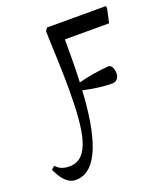

<svg xmlns="http://www.w3.org/2000/svg" viewBox="-248 -561 765 889"><g transform="rotate(-20 135.0 -116.5)"><path d="M-27 238C88 238 130 65 142 -142C192 -131 239 -124 285 -124C306 -124 318 -142 318 -161C318 -190 306 -205 294 -205C247 -202 186 -192 144 -180C146 -224 147 -268 147 -313V-391H365L379 -455V-471H88L78 -456C79 -388 86 -281 86 -174C86 40 66 169 -33 169C-72 169 -87 155 -100 142L-116 156C-94 202 -68 238 -27 238Z"/></g></svg>

Font: STIX Two Text
Style: Regular
Weight: 400
Designer: Ross Mills, John Hudson & Paul Hanslow, Tiro Typeworks Ltd; with prior portions MicroPress Inc., and Coen Hoffman.
Foundry: Tiro Typeworks Ltd
Version: Version 2.13 b171